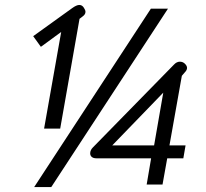

<svg xmlns="http://www.w3.org/2000/svg" viewBox="-20 -745 832 775"><path d="M227 -616 145 -556 114 -599 271 -712Q289 -725 300 -725Q312 -725 319 -713Q325 -704 325 -697Q325 -687 314 -679L301 -669L223 -226H158ZM589 -710H658L187 10H118ZM590 -106H369Q357 -106 350.5 -111.5Q344 -117 344 -126Q344 -139 355 -150L682 -484Q693 -496 706 -496Q717 -496 725 -489Q735 -480 735 -471Q735 -462 726 -453L714 -439L664 -158H729L720 -106H655L636 0H572ZM602 -158 639 -371 433 -158Z"/></svg>

Font: Niramit Light
Style: Italic
Weight: 300
Italic angle: -10°
Designer: Katatrad Aksorn Co.,Ltd.
Foundry: Cadson Demak Co.,Ltd.
Version: Version 1.000; ttfautohint (v1.6)